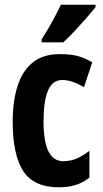

<svg xmlns="http://www.w3.org/2000/svg" viewBox="-20 -786 437 816"><path d="M230 10Q124 10 79 -58.5Q34 -127 34 -270Q34 -354 54 -418.5Q74 -483 118 -519.5Q162 -556 234 -556Q284 -556 315 -546.5Q346 -537 372 -521L337 -416Q310 -431 288 -438.5Q266 -446 244 -446Q203 -446 184 -401Q165 -356 165 -270Q165 -101 248 -101Q280 -101 305.5 -112Q331 -123 360 -145V-31Q330 -8 299 1Q268 10 230 10ZM386 -756Q372 -738 348.5 -711Q325 -684 298.5 -655.5Q272 -627 249 -606H157V-619Q183 -659 203 -696Q223 -733 239 -766H386Z"/></svg>

Font: Noto Sans Gujarati UI ExtraCondensed
Style: Bold
Weight: 700
Width: 2
Designer: Jelle Bosma - Monotype Design Team, Universal Thirst
Foundry: Monotype Imaging Inc.
Version: Version 2.106; ttfautohint (v1.8.4.7-5d5b)